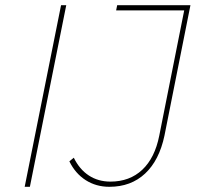

<svg xmlns="http://www.w3.org/2000/svg" viewBox="-20 -719 775 739"><path d="M235 -699 95 0H75L215 -699ZM713 -699 613 -197Q593 -102 538.5 -51Q484 0 401 0Q350 0 310 -25.5Q270 -51 247 -98L264 -112Q286 -67 322 -43.5Q358 -20 405 -20Q479 -20 527.5 -65.5Q576 -111 593 -197L689 -679H427L431 -699Z"/></svg>

Font: Gontserrat Thin
Style: Italic
Weight: 250
Italic angle: -11.3°
Designer: Julieta Ulanovsky
Foundry: Julieta Ulanovsky
Version: Version 6.001